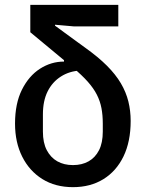

<svg xmlns="http://www.w3.org/2000/svg" viewBox="-20 -760 602 792"><path d="M312 -469Q267 -467 231.5 -444.5Q196 -422 176.5 -383Q157 -344 157 -288V-217Q157 -171 173 -140.5Q189 -110 216.5 -94.5Q244 -79 281 -79Q318 -79 345.5 -94.5Q373 -110 388.5 -140.5Q404 -171 404 -217V-250Q404 -285 398.5 -314Q393 -343 379.5 -369.5Q366 -396 342 -423Q318 -450 281 -481L105 -627V-740H468V-651H286L207 -658V-654L333 -562Q385 -525 421 -489Q457 -453 478.5 -416.5Q500 -380 509.5 -341.5Q519 -303 519 -261Q519 -176 489.5 -115Q460 -54 406.5 -21Q353 12 281 12Q208 12 154.5 -21.5Q101 -55 71.5 -114Q42 -173 42 -250Q42 -333 70.5 -390Q99 -447 145 -476.5Q191 -506 244 -506V-525Z"/></svg>

Font: IBM Plex Sans Medium
Style: Regular
Weight: 500
Designer: Mike Abbink, Paul van der Laan, Pieter van Rosmalen
Foundry: Bold Monday
Version: Version 3.201